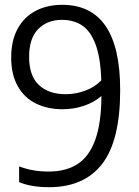

<svg xmlns="http://www.w3.org/2000/svg" viewBox="-20 -769 579 798"><path d="M479.5 -394.5Q479.5 -185 404.8 -88Q330 9 184 9Q109 9 59.5 -12V-77.5Q114.5 -56 182 -56Q255 -56 303.2 -87.8Q351.5 -119.5 376.2 -188.8Q401 -258 401.5 -370Q372 -344 329.5 -329.5Q287 -315 240 -315Q178 -315 129.8 -338.5Q81.5 -362 54 -410.5Q26.5 -459 26.5 -530Q26.5 -600.5 53.5 -649.8Q80.5 -699 128.5 -724Q176.5 -749 238.5 -749Q479.5 -749 479.5 -394.5ZM401 -435Q398 -529.5 377 -585Q356 -640.5 321 -663.5Q286 -686.5 237.5 -686.5Q176.5 -686.5 138.8 -648.2Q101 -610 101 -532.5Q101 -453.5 141.8 -415.5Q182.5 -377.5 252.5 -377.5Q293.5 -377.5 333.2 -391.8Q373 -406 401 -435Z"/></svg>

Font: Encode Sans Semi Condensed
Style: Regular
Weight: 400
Width: 4
Designer: Multiple Designers
Foundry: Impallari Type
Version: Version 2.000